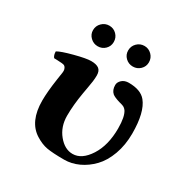

<svg xmlns="http://www.w3.org/2000/svg" viewBox="-149 -748 849 880"><g transform="rotate(30 275.0 -308.0)"><path d="M312 -570.8Q312 -593.8 328.1 -609.9Q344.2 -626 367.2 -626Q389.6 -626 405.8 -609.9Q421.9 -593.8 421.9 -570.8Q421.9 -548.3 405.8 -532.7Q389.6 -517.1 367.2 -517.1Q344.2 -517.1 328.1 -532.7Q312 -548.3 312 -570.8ZM126 -570.8Q126 -593.8 142.3 -609.9Q158.7 -626 181.2 -626Q204.1 -626 220 -609.9Q235.8 -593.8 235.8 -570.8Q235.8 -548.3 220 -532.7Q204.1 -517.1 181.2 -517.1Q158.7 -517.1 142.3 -533Q126 -548.8 126 -570.8ZM519 -250Q519 -189 500.5 -138.2Q481.9 -87.4 451.4 -55.9Q420.9 -24.4 383.8 -7.3Q346.7 9.8 308.1 9.8Q247.6 9.8 216.8 4.4Q186.5 -1 154.8 -21Q85.9 -64 85.9 -174.8Q85.9 -221.2 96.2 -291Q97.2 -301.3 100.1 -316.9Q103 -332.5 103 -340.8Q103 -348.6 99.4 -355.7Q95.7 -362.8 90.8 -365.2Q86.9 -367.2 76.7 -368.2Q66.4 -369.1 52.7 -369.6Q39.1 -370.1 36.1 -370.1Q26.9 -381.3 26.9 -400.9Q45.9 -412.6 105.2 -428.2Q164.6 -443.8 189.9 -443.8Q217.8 -443.8 231.4 -433.6Q245.1 -423.3 245.1 -398.9Q245.1 -384.3 242.9 -367.2Q240.7 -350.1 236.6 -328.6Q232.4 -307.1 231 -296.9Q219.2 -228.5 219.2 -171.9Q219.2 -113.8 252.7 -73Q286.1 -32.2 328.1 -32.2Q376.5 -32.2 414.1 -90.8Q451.2 -148.9 451.2 -237.8Q451.2 -299.8 434.1 -325.2Q431.6 -328.6 428.5 -331.5Q425.3 -334.5 422.6 -336.2Q419.9 -337.9 415.3 -339.6Q410.6 -341.3 408.7 -341.8Q406.7 -342.3 401.6 -343.8Q396.5 -345.2 396 -345.2Q366.7 -354 356 -362.8Q339.8 -377 339.8 -403.8Q339.8 -418.9 353.5 -431.4Q367.2 -443.8 389.2 -443.8Q452.6 -443.8 480 -410.2Q519 -362.3 519 -250Z"/></g></svg>

Font: Linux Libertine G
Style: Bold
Weight: 700
Designer: Philipp H. Poll
Foundry: Philipp H. Poll
Version: Version 5.0.3